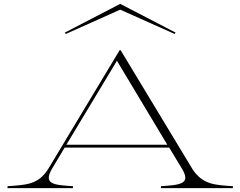

<svg xmlns="http://www.w3.org/2000/svg" viewBox="-20 -975 1246 995"><path d="M19 -10V0H358V-10C262 -17 200 -18 251 -103L315 -210H857L924 -99C972 -19 908 -17 814 -10V0H1187V-10C1094 -17 1033 -17 979 -96L605 -715H600L232 -103C180 -17 115 -17 19 -10ZM324 -225 586 -660 847 -225ZM890 -806 603 -955 316 -806 321 -799 603 -925 885 -799Z"/></svg>

Font: Sprat Extended Thin
Style: Regular
Weight: 100
Width: 9
Designer: Ethan Nakache
Foundry: Collletttivo
Version: Version 2.000;Glyphs 3.2 (3217)